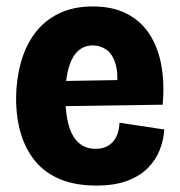

<svg xmlns="http://www.w3.org/2000/svg" viewBox="-20 -562 559 596"><path d="M279 14Q214 14 167 -5.5Q120 -25 90 -61Q60 -97 45 -146.5Q30 -196 30 -256Q30 -313 44 -365Q58 -417 86.5 -456.5Q115 -496 160.5 -519Q206 -542 268 -542Q329 -542 372.5 -520Q416 -498 443 -457.5Q470 -417 480.5 -361Q491 -305 485 -237L142 -232V-310L379 -314L342 -279Q348 -333 338.5 -364Q329 -395 310 -408Q291 -421 268 -421Q241 -421 222 -403.5Q203 -386 193 -351Q183 -316 183 -264Q183 -180 207 -140Q231 -100 276 -100Q295 -100 308.5 -106Q322 -112 331.5 -123Q341 -134 345.5 -148.5Q350 -163 351 -181L490 -160Q488 -128 476 -97Q464 -66 439.5 -41Q415 -16 375.5 -1Q336 14 279 14Z"/></svg>

Font: Bricolage Grotesque SemiCondensed ExtraBold
Style: Regular
Weight: 800
Width: 4
Designer: Mathieu Triay
Foundry: Atelier Triay
Version: Version 1.001;gftools[0.9.33.dev8+g029e19f]